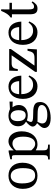

<svg xmlns="http://www.w3.org/2000/svg" viewBox="1176 -1826 885 3276"><g transform="rotate(-90 1618.0 -187.5)"><path d="M258 -485C123 -485 34 -387 34 -242C34 -80 118 10 258 10C388 10 480 -78 480 -246C480 -394 395 -485 258 -485ZM254 -447C343 -447 388 -364 388 -241C388 -78 344 -30 262 -30C176 -29 127 -96 127 -255C127 -383 178 -447 254 -447Z M690 -482H665L539 -454V-425C539 -425 558 -427 571 -427C604 -427 609 -414 609 -376V119C609 175 599 192 536 192V220H789V191C711 191 692 178 692 113V-18H696C725 2 759 10 797 10C917 10 1016 -91 1016 -261C1016 -392 947 -485 848 -485C789 -485 741 -454 693 -398H690ZM692 -356C711 -381 754 -417 807 -417C881 -417 925 -359 925 -233C925 -94 872 -29 802 -29C746 -29 711 -74 692 -95Z M1179 -184C1132 -148 1097 -106 1097 -70C1097 -42 1119 -15 1153 2V6C1099 58 1072 92 1072 125C1072 180 1111 235 1242 235C1368 235 1516 189 1516 55C1516 -60 1420 -64 1294 -64C1202 -64 1176 -74 1176 -104C1176 -121 1192 -157 1202 -171C1228 -162 1256 -156 1288 -156C1393 -156 1465 -215 1465 -308C1465 -358 1443 -391 1429 -411V-416L1523 -413V-467L1394 -460C1394 -460 1349 -485 1283 -485C1177 -485 1102 -422 1102 -322C1102 -257 1131 -214 1179 -186ZM1178 10C1192 10 1211 11 1291 12C1294 12 1297 12 1300 12C1367 13 1465 14 1465 83C1465 126 1418 178 1300 178C1198 178 1150 149 1150 91C1150 70 1157 47 1178 10ZM1276 -449C1340 -449 1376 -395 1376 -314C1376 -219 1339 -191 1289 -191C1224 -191 1190 -240 1190 -326C1190 -410 1224 -449 1276 -449Z M1950 -143C1918 -101 1887 -65 1806 -65C1726 -65 1650 -128 1650 -266H1966C1961 -406 1889 -485 1780 -485C1663 -485 1569 -405 1569 -238C1569 -77 1662 10 1782 10C1885 10 1933 -53 1969 -129ZM1649 -303C1657 -396 1697 -445 1765 -445C1836 -445 1869 -377 1872 -303Z M2424 -160H2391C2371 -67 2350 -41 2264 -41H2139V-44L2420 -444V-473H2051L2046 -326H2077C2086 -393 2102 -431 2176 -431H2311V-428L2030 -29V0H2414Z M2872 -143C2840 -101 2809 -65 2728 -65C2648 -65 2572 -128 2572 -266H2888C2883 -406 2811 -485 2702 -485C2585 -485 2491 -405 2491 -238C2491 -77 2584 10 2704 10C2807 10 2855 -53 2891 -129ZM2571 -303C2579 -396 2619 -445 2687 -445C2758 -445 2791 -377 2794 -303Z M3214 -90C3189 -62 3176 -49 3144 -49C3105 -49 3096 -73 3096 -144V-426H3209V-468H3096L3097 -610H3071C3035 -525 3005 -478 2958 -449V-426H3013V-116C3013 -26 3042 10 3109 10C3173 10 3194 -20 3233 -74Z"/></g></svg>

Font: mjx-stx-n
Style: Regular
Weight: 500
Version: 1.0.0